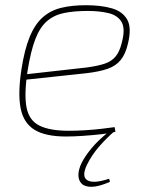

<svg xmlns="http://www.w3.org/2000/svg" viewBox="-20 -512 566 737"><path d="M310 -492Q368 -492 409.5 -480Q451 -468 468.5 -436.5Q486 -405 471 -344Q462 -305 443.5 -282Q425 -259 393.5 -248Q362 -237 312 -231L69 -205L72 -226L313 -253Q357 -259 383 -268Q409 -277 424 -295.5Q439 -314 447 -346Q462 -401 447 -427Q432 -453 397 -461.5Q362 -470 317 -470Q264 -470 225.5 -462Q187 -454 160 -430.5Q133 -407 115.5 -361.5Q98 -316 86 -241Q72 -149 82 -99Q92 -49 132 -29.5Q172 -10 244 -10Q273 -10 306 -12Q339 -14 369 -17.5Q399 -21 420 -24L423 -6Q405 -1 370.5 3Q336 7 298.5 9.5Q261 12 234 12Q155 12 113 -13.5Q71 -39 59.5 -95Q48 -151 62 -244Q74 -322 94 -370.5Q114 -419 144 -445.5Q174 -472 215 -482Q256 -492 310 -492ZM402 -10 419 -8Q388 19 360.5 50.5Q333 82 314 120Q292 166 315.5 180Q339 194 399 174L402 186Q361 204 334 205Q307 206 294 193.5Q281 181 281 160Q281 139 293 114Q306 88 331 57.5Q356 27 402 -10Z"/></svg>

Font: Exo 2 Thin
Style: Italic
Weight: 250
Italic angle: -8°
Designer: Natanael Gama
Foundry: Natanael Gama
Version: Version 2.010